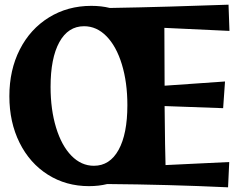

<svg xmlns="http://www.w3.org/2000/svg" viewBox="-20 -790 1030 820"><path d="M20 -379Q20 -491 64.5 -578.5Q109 -666 189 -715.5Q269 -765 370 -765Q413 -765 449 -756Q570 -758 708.5 -762Q847 -766 956 -770L960 -658L682 -671L683 -424L941 -442L933 -328L683 -337Q685 -136 687 -85L959 -98L954 10Q696 -2 438 -4Q402 5 360 5Q262 5 184.5 -44Q107 -93 63.5 -180.5Q20 -268 20 -379ZM524 -341Q524 -438 500.5 -515Q477 -592 435 -635Q393 -678 339 -678Q271 -678 233.5 -610Q196 -542 196 -419Q196 -322 219.5 -245Q243 -168 285 -125Q327 -82 381 -82Q449 -82 486.5 -150Q524 -218 524 -341Z"/></svg>

Font: Otomanopee One
Style: Regular
Weight: 400
Designer: Das Ende der Wildnis
Foundry: Gutenberg Labo
Version: Version 3.005